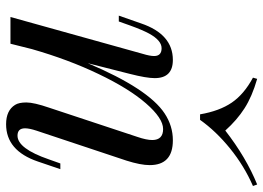

<svg xmlns="http://www.w3.org/2000/svg" viewBox="-136 -706 856 624"><g transform="rotate(90 292.0 -394.0)"><path d="M383.8 14.2Q338.9 14.2 320.8 -15.1Q313 -27.3 313 -51.8Q313 -76.2 330.1 -126L424.8 -412.1Q435.1 -441.9 435.1 -461.4Q434.6 -496.1 399.4 -496.1Q364.3 -496.1 315.9 -440.4Q267.6 -384.8 220.7 -286.6Q173.8 -189 139.6 -69.8L122.1 0H35.2L154.8 -429.2Q162.1 -453.1 162.1 -466.8Q162.1 -491.2 136.7 -491.2Q111.3 -491.2 88.9 -450.2Q77.1 -428.2 63 -389.2L49.8 -352.1H30.8L56.2 -424.8Q91.3 -527.8 174.8 -527.8Q233.9 -527.8 233.9 -468.8Q233.9 -441.9 220.2 -388.2L185.5 -251.5Q268.6 -448.2 348.6 -501Q389.2 -527.8 436 -527.8Q516.6 -527.8 516.6 -452.6Q516.6 -422.9 502 -377L404.8 -85Q397 -61.5 397 -47.4Q397 -22.9 420.9 -22.9Q462.9 -22.9 498 -125L511.2 -162.1H529.8L504.9 -88.9Q469.7 14.2 383.8 14.2ZM404.3 -698.2Q491.7 -766.1 579.6 -801.8L584.5 -788.1Q519.5 -759.8 462.9 -713.9Q406.2 -668 369.6 -616.2H351.6Q340.8 -679.2 313.5 -719.2Q286.1 -759.3 232.4 -788.1L236.3 -801.8Q293.9 -785.2 332 -760.7Q370.1 -736.3 404.3 -698.2Z"/></g></svg>

Font: PlayfairDisplay-Italic
Style: Italic
Weight: 400
Italic angle: -14°
Designer: Claus Eggers Sørensen
Foundry: Claus Eggers Sørensen
Version: Version 1.002;PS 001.002;hotconv 1.0.70;makeotf.lib2.5.58329